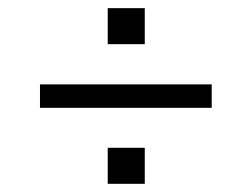

<svg xmlns="http://www.w3.org/2000/svg" viewBox="-20 -528 624 476"><path d="M247.1 -507.8H338.9V-418.5H247.1ZM79.1 -318.8H504.9V-260.7H79.1ZM247.1 -161.6H338.9V-72.3H247.1Z"/></svg>

Font: Duru Sans
Style: Regular
Weight: 400
Designer: Onur Yazõcõgil
Foundry: Onur Yazõcõgil
Version: Version 1.001